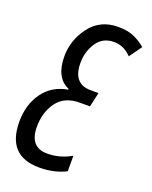

<svg xmlns="http://www.w3.org/2000/svg" viewBox="-138 -800 699 885"><g transform="rotate(20 211.0 -357.0)"><path d="M165 10Q239 10 295 -19V-95Q239 -63 178 -63Q91 -63 91 -164Q91 -234 127.5 -284.5Q164 -335 239 -335H289L305 -406H267Q179 -406 179 -509Q179 -564 208 -608Q237 -652 293 -652Q341 -652 378 -613L422 -674Q395 -697 364 -710.5Q333 -724 287 -724Q199 -724 149 -658Q99 -592 99 -512Q99 -407 169 -377L168 -373Q92 -360 49.5 -301Q7 -242 7 -158Q7 10 165 10Z"/></g></svg>

Font: Noto Sans UI Condensed
Style: Italic
Weight: 400
Width: 3
Italic angle: -12°
Designer: Monotype Design Team
Foundry: Monotype Imaging Inc.
Version: Version 1.901